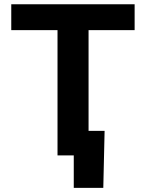

<svg xmlns="http://www.w3.org/2000/svg" viewBox="-20 -748 702 924"><path d="M34.2 -603V-727.5H627.9V-603H406.2V0H256.8V-603ZM335 156.2V0H293V-118.2H483.4L477.1 156.2Z"/></svg>

Font: Inter 17pt
Style: Bold
Weight: 700
Version: Version 4.001;git-66647c0bb